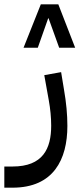

<svg xmlns="http://www.w3.org/2000/svg" viewBox="-80 -629 371 889"><path d="M190 -609H109L29 -408H95L143 -544H145L194 -408H268ZM-60 240H-22C168 240 232 109 232 -46C232 -98 227 -153 216 -216L203 -295L125 -281L146 -164C153 -126 157 -84 157 -47C157 59 119 142 -22 142H-60Z"/></svg>

Font: IBM Plex Arabic Text
Style: Regular
Weight: 450
Designer: Mike Abbink, Paul van der Laan, Pieter van Rosmalen, Wael Morcos, Khajak Apelian
Foundry: Bold Monday
Version: Version 1.0